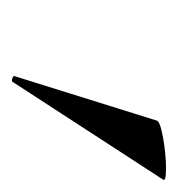

<svg xmlns="http://www.w3.org/2000/svg" viewBox="-8 -764 301 325"><g transform="rotate(90 142.5 -601.5)"><path d="M109 -476 184 -716Q185 -722 213 -727Q241 -732 265 -732Q288 -732 284 -727L119 -473Q118 -470 112.5 -472Q107 -474 109 -476Z"/></g></svg>

Font: Cormorant Infant
Style: Bold Italic
Weight: 700
Italic angle: -10°
Designer: Christian Thalmann (Catharsis Fonts)
Foundry: Catharsis Fonts
Version: Version 4.000